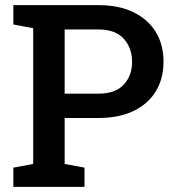

<svg xmlns="http://www.w3.org/2000/svg" viewBox="-20 -731 683 751"><path d="M32.2 0V-75.2L109.9 -89.8V-620.6L32.2 -635.3V-710.9H109.9H365.7Q445.3 -710.9 502.2 -683.1Q559.1 -655.3 589.4 -605.7Q619.6 -556.2 619.6 -489.7Q619.6 -423.3 589.4 -373.8Q559.1 -324.2 502.2 -296.9Q445.3 -269.5 365.7 -269.5H232.9V-89.8L310.5 -75.2V0ZM232.9 -364.7H365.7Q431.2 -364.7 463.9 -399.9Q496.6 -435.1 496.6 -488.8Q496.6 -543.5 463.9 -579.6Q431.2 -615.7 365.7 -615.7H232.9Z"/></svg>

Font: Roboto Slab LO Medium
Style: Regular
Weight: 500
Designer: Google
Version: Version 2.000